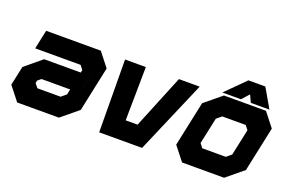

<svg xmlns="http://www.w3.org/2000/svg" viewBox="-89 -1020 2033 1342"><g transform="rotate(20 927.5 -349.0)"><path d="M100.5 0 19.5 -103 50 -245.5 174.5 -348.5H446.5L451 -368L427 -398.5H89.5L119.5 -540H526L607 -437L536 -103L411 0ZM152 -69 101 -132 121 -225 185 -278H503.5L473.5 -137L390.5 -69ZM152 -69H390.5L473.5 -137L530.5 -403L479 -467H166.5H479L530.5 -403L503.5 -278H185L121 -225L101 -132ZM199.5 -141.5H372L409 -172L417.5 -212H204.5L179 -191L175 -172Z M710.5 0 706.5 -540H861L856 -142H944.5L1107 -540H1261.5L1029.5 0ZM786 -71H985.5L1157.5 -470L985.5 -71H786L783.5 -470Z M1327 0 1246 -103 1317 -437 1442 -540H1754.5L1835.5 -437L1764.5 -103L1639.5 0ZM1382 -71H1620.5L1701 -141L1757 -403L1705.5 -470H1463L1382.5 -403L1326.5 -141ZM1382 -71 1326.5 -141 1382.5 -403 1463 -470H1705.5L1757 -403L1701 -141L1620.5 -71ZM1426 -141.5H1600.5L1637.5 -172L1679.5 -368L1655.5 -398.5H1481L1444 -368L1402 -172ZM1566.5 -698H1692.5L1774.5 -556H1636L1611 -610L1563 -556H1424.5ZM1592 -659 1537 -601 1592 -659H1649L1679 -601L1649 -659Z"/></g></svg>

Font: Tourney Thin Black
Style: Italic
Weight: 900
Italic angle: -12°
Version: Version 1.015